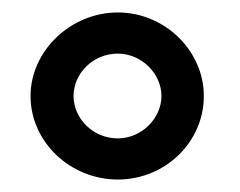

<svg xmlns="http://www.w3.org/2000/svg" viewBox="-20 -788 385 308"><path d="M29 -634C29 -560 93 -500 169 -500C245 -500 307 -560 307 -634C307 -706 245 -768 169 -768C93 -768 29 -706 29 -634ZM98 -634C98 -670 129 -702 169 -702C207 -702 239 -670 239 -634C239 -598 207 -566 169 -566C129 -566 98 -598 98 -634Z"/></svg>

Font: Ampere
Style: Cnd
Weight: 400
Version: Version 1